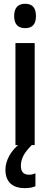

<svg xmlns="http://www.w3.org/2000/svg" viewBox="-20 -770 266 1019"><path d="M113.8 -750Q170.9 -750 170.9 -684.6Q170.9 -620.6 113.8 -620.6Q55.2 -620.6 55.2 -684.6Q55.2 -750 113.8 -750ZM164.1 -541.5V0H62V-541.5ZM90.8 110.4Q90.8 157.2 134.3 157.2Q146 157.2 153.8 155Q161.6 152.8 168 149.9V218.3Q158.7 222.7 144.5 225.6Q130.4 228.5 112.8 228.5Q61 228.5 34.9 203.1Q8.8 177.7 8.8 130.9Q8.8 94.2 29.5 56.4Q50.3 18.6 92.3 -13.7L148.4 0Q115.2 33.7 103 58.8Q90.8 84 90.8 110.4Z"/></svg>

Font: Open Sans Condensed SemiBold
Style: Regular
Weight: 600
Width: 3
Designer: Monotype Design Team
Foundry: Monotype Imaging Inc.
Version: Version 3.000; ttfautohint (v1.8.4)